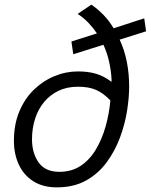

<svg xmlns="http://www.w3.org/2000/svg" viewBox="-20 -796 650 828"><path d="M225 12Q165 12 123.5 -14.5Q82 -41 61 -86.5Q40 -132 40 -189Q40 -259 63 -314.5Q86 -370 125.5 -408.5Q165 -447 214.5 -467.5Q264 -488 316 -488Q360 -488 394 -478Q428 -468 461 -443Q461 -446 461 -449.5Q461 -453 461 -455Q459 -492 450.5 -530Q442 -568 426 -603L296 -562L288 -617L398 -652Q382 -676 361.5 -697.5Q341 -719 315 -736L374 -776Q403 -756 427 -731Q451 -706 470 -674L602 -717L610 -661L496 -625Q517 -580 527 -529Q537 -478 537 -423Q537 -376 528 -318.5Q519 -261 497.5 -203Q476 -145 440 -96Q404 -47 351 -17.5Q298 12 225 12ZM236 -55Q289 -55 328 -81Q367 -107 393.5 -151.5Q420 -196 435.5 -251Q451 -306 456 -363Q425 -395 394 -408.5Q363 -422 316 -422Q269 -422 232.5 -404.5Q196 -387 170.5 -356.5Q145 -326 131.5 -284.5Q118 -243 118 -195Q118 -136 146.5 -95.5Q175 -55 236 -55Z"/></svg>

Font: Ubuntu Sans
Style: Italic
Weight: 400
Italic angle: -13.5°
Designer: Dalton Maag Ltd
Foundry: Dalton Maag Ltd
Version: Version 1.006